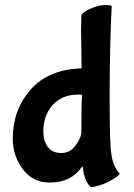

<svg xmlns="http://www.w3.org/2000/svg" viewBox="-20 -697 524 753"><path d="M300 -429 298 -577Q298 -639 301 -642Q313 -654 340.5 -665.5Q368 -677 393 -677Q418 -677 418 -673Q410 -507 410 -320Q410 -133 416 -97Q423 -43 449 -17Q449 -7 407.5 14.5Q366 36 337 36Q334 36 328 28Q309 3 305 -40Q305 -43 303 -43L300 -41Q258 19 175 19Q108 19 69 -34Q30 -87 30 -153Q30 -266 100 -345.5Q170 -425 300 -429ZM302 -324Q302 -326 291 -326H287Q223 -326 186.5 -285Q150 -244 150 -181Q150 -144 167.5 -120.5Q185 -97 220.5 -97Q256 -97 277.5 -128Q299 -159 299 -177Q299 -288 302 -324Z"/></svg>

Font: Bubblegum Sans
Style: Regular
Weight: 400
Designer: Angel Koziupa and Alejandro Paul
Foundry: Angel Koziupa and Alejandro Paul
Version: Version 1.001